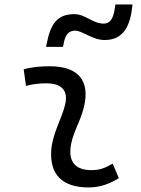

<svg xmlns="http://www.w3.org/2000/svg" viewBox="-20 -821 626 851"><path d="M479.5 -95.7C442.9 -74.7 420.4 -66.9 385.3 -66.9C320.3 -66.9 288.1 -98.1 292 -157.7C296.4 -225.6 335 -275.4 351.6 -345.2C380.9 -464.4 326.7 -527.3 200.2 -527.3C161.6 -527.3 123 -524.4 85 -513.7L95.2 -440.4C125 -448.2 154.8 -451.7 184.6 -451.7C254.9 -451.7 284.2 -418.5 268.1 -355C252.9 -293.9 211.4 -226.1 207 -153.3C200.2 -46.4 257.3 9.8 372.6 9.8C427.7 9.8 468.3 -8.3 506.8 -31.2ZM184.1 -613.3H259.3L263.2 -632.8C270 -667 284.2 -685.1 313 -685.1C345.7 -685.1 389.6 -643.6 443.8 -643.6C515.6 -643.6 553.7 -689.9 564.9 -782.2L567.4 -801.3H491.7L487.8 -777.3C481.4 -737.3 466.3 -716.3 439.9 -716.3C391.1 -716.3 358.4 -758.3 309.6 -758.3C231.9 -758.3 204.1 -713.4 187 -627.9Z"/></svg>

Font: Cascadia Mono NF SemiLight
Style: Italic
Weight: 350
Italic angle: -10°
Monospace: yes
Designer: Aaron Bell
Foundry: Saja Typeworks
Version: Version 2404.023